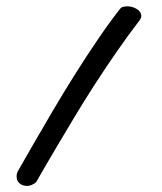

<svg xmlns="http://www.w3.org/2000/svg" viewBox="-20 -573 519 615"><path d="M95.7 10.7Q81.1 22.5 66.4 22.5Q52.7 22.5 43 14.6Q33.2 6.8 33.2 -7.8Q33.2 -16.6 37.1 -24.4L86.9 -111.3Q113.3 -157.2 147.5 -215.3Q181.6 -273.4 218.8 -332.5Q255.9 -391.6 294.4 -448.2Q333 -504.9 367.2 -547.9Q372.1 -550.8 377.4 -551.8Q382.8 -552.7 387.7 -552.7Q404.3 -552.7 418.5 -543.9Q432.6 -535.2 432.6 -521.5Q432.6 -515.6 427.7 -508.8Q389.6 -459 352.1 -404.8Q314.5 -350.6 280.3 -297.4Q246.1 -244.1 216.3 -194.3Q186.5 -144.5 162.1 -103.5Q137.7 -62.5 120.6 -32.7Q103.5 -2.9 95.7 10.7Z"/></svg>

Font: Gamja Flower
Style: Regular
Weight: 400
Designer: YoonDesign Inc.
Foundry: YoonDesign Inc.
Version: Version 3.00;build 20171102